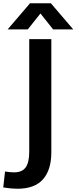

<svg xmlns="http://www.w3.org/2000/svg" viewBox="-80 -921 471 1182"><path d="M0 0ZM-60 233 -49 135Q-17 140 7 140Q56 140 78 109.5Q100 79 100 14V-680H236V16Q236 125 184.5 183Q133 241 27 241Q-9 241 -60 233ZM247 -740 169 -838 91 -740H-33L105 -901H233L371 -740Z"/></svg>

Font: MartelSansBold
Style: Bold
Weight: 700
Designer: Dan Reynolds and Mathieu Réguer
Foundry: Dan Reynolds and Mathieu Réguer
Version: Version 1.002; ttfautohint (v1.1) -l 5 -r 5 -G 72 -x 0 -D la